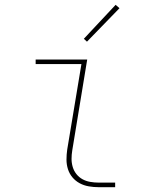

<svg xmlns="http://www.w3.org/2000/svg" viewBox="-20 -777 640 797"><path d="M389 0Q369 0 348.5 -3.5Q328 -7 310.5 -16.5Q293 -26 280.5 -41Q268 -56 262 -75Q256 -94 256 -114.5Q256 -135 259 -156L318 -511H128V-530H342L280 -153Q277 -135 277 -117.5Q277 -100 282 -83.5Q287 -67 297.5 -54Q308 -41 322.5 -33Q337 -25 354.5 -22Q372 -19 389 -19H458V0ZM341 -604 328 -616 460 -757 476 -743Z"/></svg>

Font: Iosevka Slab Thin Extended
Style: Italic
Weight: 100
Width: 7
Italic angle: -9°
Monospace: yes
Designer: Belleve Invis
Foundry: Belleve Invis
Version: Version 11.1.0; ttfautohint (v1.8.3)